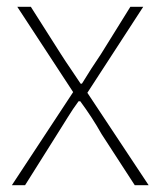

<svg xmlns="http://www.w3.org/2000/svg" viewBox="-20 -547 474 567"><path d="M196 -275 31 -527H71L160 -387Q174 -365 188.5 -344Q203 -323 218 -300H222Q236 -323 249.5 -344Q263 -365 278 -387L365 -527H403L238 -273L419 0H378L280 -151Q266 -176 250 -200.5Q234 -225 217 -248H212Q195 -225 180 -200.5Q165 -176 149 -151L54 0H15Z"/></svg>

Font: SpoqaHanSansJP-Thin
Style: Regular
Weight: 250
Designer: [Source Han Sans]
Ryoko NISHIZUKA  (kana & ideographs); Paul D. Hunt (Latin, Greek & Cyrillic); Wenlong ZHANG  (bopomofo
Foundry: Spoqa (http://bi.spoqa.com)
Version: Version 1.002.20150607